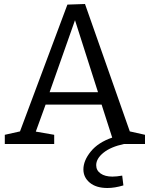

<svg xmlns="http://www.w3.org/2000/svg" viewBox="-20 -720 749 960"><path d="M629 -63 705 -46V0H600Q534 14 497.5 43.5Q461 73 461 106Q461 132 483 147.5Q505 163 542 163Q563 163 591 158L597 207Q554 220 517 220Q461 220 429 193.5Q397 167 397 127Q397 83 434 37.5Q471 -8 541 -32L488 -197H208L159 -62L251 -46V0H4V-46L80 -63L317 -697L405 -700ZM470 -259 355 -619 228 -259Z"/></svg>

Font: Bitter Pro
Style: Regular
Weight: 400
Designer: Sol Matas, and Bitter project Authors
Foundry: Sol Matas
Version: Version 1.010